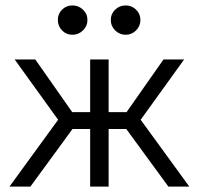

<svg xmlns="http://www.w3.org/2000/svg" viewBox="-20 -687 732 707"><path d="M247 -559Q224 -559 208.5 -575Q193 -591 193 -614Q193 -636 208.5 -651.5Q224 -667 247 -667Q269 -667 285.5 -651.5Q302 -636 302 -613Q302 -591 285.5 -575Q269 -559 247 -559ZM443 -559Q420 -559 404 -575Q388 -591 388 -614Q388 -636 404 -651.5Q420 -667 443 -667Q465 -667 481 -651.5Q497 -636 497 -613Q497 -591 481 -575Q465 -559 443 -559ZM15 0 194 -246 34 -468H110L246 -274H312V-468H380V-274H446L582 -468H658L498 -246L677 0H600L445 -212H380V0H312V-212H247L92 0Z"/></svg>

Font: Didact Gothic
Style: Regular
Weight: 400
Designer: Daniel Johnson
Foundry: Daniel Johnson
Version: Version 2.101;PS 002.101;hotconv 1.0.88;makeotf.lib2.5.64775